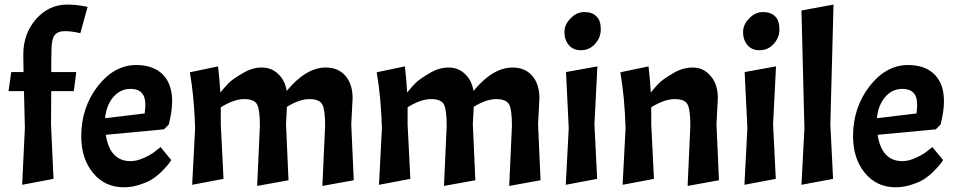

<svg xmlns="http://www.w3.org/2000/svg" viewBox="-20 -794 4105 825"><path d="M325.2 -651.4Q288.1 -660.2 257.8 -660.2Q227.5 -660.2 213.9 -641.6Q201.2 -624 201.2 -579.1Q200.2 -546.9 200.2 -484.4Q226.6 -484.4 307.6 -484.4Q305.7 -463.9 296.9 -402.3Q272.5 -402.3 200.2 -402.3Q200.2 -366.2 199.2 -259.8Q202.1 -201.2 210 -25.4Q175.8 -18.6 75.2 0Q78.1 -60.5 86.9 -243.2Q85.9 -283.2 83 -402.3Q66.4 -402.3 16.6 -402.3Q19.5 -422.9 28.3 -484.4Q41 -484.4 81.1 -484.4Q81.1 -502.9 80.1 -559.6Q80.1 -649.4 134.8 -711.9Q190.4 -774.4 268.6 -774.4Q310.5 -774.4 356.4 -764.6Q345.7 -726.6 325.2 -651.4Z M541 -101.6Q569.3 -101.6 601.6 -117.2Q633.8 -131.8 651.4 -147.5Q658.2 -152.3 669.9 -162.1Q681.6 -148.4 715.8 -106.4Q706.1 -88.9 684.6 -67.4Q664.1 -44.9 641.6 -29.3Q621.1 -13.7 585 -2Q549.8 10.7 511.7 10.7Q430.7 10.7 379.9 -50.8Q329.1 -112.3 329.1 -209Q329.1 -331.1 399.4 -422.9Q470.7 -514.6 565.4 -514.6Q638.7 -514.6 679.7 -473.6Q719.7 -432.6 719.7 -359.4Q719.7 -315.4 705.1 -258.8Q698.2 -252 684.6 -238.3Q622.1 -232.4 434.6 -214.8Q452.1 -101.6 541 -101.6ZM541 -412.1Q497.1 -412.1 466.8 -377Q436.5 -340.8 431.6 -286.1Q488.3 -293 601.6 -306.6Q604.5 -330.1 604.5 -344.7Q604.5 -412.1 541 -412.1Z M1085 -344.7Q1073.2 -368.2 1029.3 -368.2Q985.4 -368.2 928.7 -333Q928.7 -308.6 928.7 -259.8Q931.6 -201.2 940.4 -25.4Q906.2 -18.6 805.7 0Q808.6 -60.5 818.4 -243.2Q814.5 -377 795.9 -483.4Q835.9 -491.2 917 -508.8Q923.8 -451.2 926.8 -396.5Q942.4 -416 960.9 -435.5Q980.5 -455.1 1021.5 -478.5Q1062.5 -503.9 1104.5 -503.9Q1146.5 -503.9 1174.8 -476.6Q1204.1 -450.2 1211.9 -403.3Q1294.9 -503.9 1379.9 -503.9Q1432.6 -503.9 1463.9 -468.8Q1495.1 -432.6 1495.1 -372.1Q1493.2 -335 1489.3 -259.8Q1492.2 -200.2 1500 -19.5Q1465.8 -13.7 1365.2 4.9Q1368.2 -59.6 1377 -252.9Q1377 -322.3 1365.2 -344.7Q1352.5 -368.2 1309.6 -368.2Q1266.6 -368.2 1212.9 -335Q1211.9 -309.6 1209 -259.8Q1211.9 -200.2 1219.7 -19.5Q1186.5 -13.7 1085 4.9Q1087.9 -59.6 1096.7 -252.9Q1096.7 -322.3 1085 -344.7Z M1887.7 -344.7Q1876 -368.2 1832 -368.2Q1788.1 -368.2 1731.4 -333Q1731.4 -308.6 1731.4 -259.8Q1734.4 -201.2 1743.2 -25.4Q1709 -18.6 1608.4 0Q1611.3 -60.5 1621.1 -243.2Q1617.2 -377 1598.6 -483.4Q1638.7 -491.2 1719.7 -508.8Q1726.6 -451.2 1729.5 -396.5Q1745.1 -416 1763.7 -435.5Q1783.2 -455.1 1824.2 -478.5Q1865.2 -503.9 1907.2 -503.9Q1949.2 -503.9 1977.5 -476.6Q2006.8 -450.2 2014.6 -403.3Q2097.7 -503.9 2182.6 -503.9Q2235.4 -503.9 2266.6 -468.8Q2297.9 -432.6 2297.9 -372.1Q2295.9 -335 2292 -259.8Q2294.9 -200.2 2302.7 -19.5Q2268.6 -13.7 2168 4.9Q2170.9 -59.6 2179.7 -252.9Q2179.7 -322.3 2168 -344.7Q2155.3 -368.2 2112.3 -368.2Q2069.3 -368.2 2015.6 -335Q2014.6 -309.6 2011.7 -259.8Q2014.6 -200.2 2022.5 -19.5Q1989.3 -13.7 1887.7 4.9Q1890.6 -59.6 1899.4 -252.9Q1899.4 -322.3 1887.7 -344.7Z M2546.9 -508.8Q2543.9 -446.3 2534.2 -259.8Q2537.1 -201.2 2545.9 -25.4Q2511.7 -18.6 2411.1 0Q2414.1 -60.5 2423.8 -243.2Q2420.9 -303.7 2412.1 -484.4Q2446.3 -490.2 2546.9 -508.8ZM2431.6 -714.8Q2457 -742.2 2491.2 -742.2Q2525.4 -742.2 2543.9 -722.7Q2561.5 -705.1 2561.5 -668Q2561.5 -630.9 2535.2 -603.5Q2510.7 -578.1 2476.6 -578.1Q2443.4 -578.1 2424.8 -599.6Q2405.3 -622.1 2405.3 -655.3Q2405.3 -689.5 2431.6 -714.8Z M2934.6 -344.7Q2922.9 -368.2 2878.9 -368.2Q2835 -368.2 2778.3 -333Q2778.3 -308.6 2778.3 -259.8Q2781.2 -201.2 2790 -25.4Q2755.9 -18.6 2655.3 0Q2658.2 -60.5 2668 -243.2Q2664.1 -377 2645.5 -483.4Q2685.5 -491.2 2766.6 -508.8Q2773.4 -451.2 2776.4 -396.5Q2792 -416 2810.5 -435.5Q2830.1 -455.1 2871.1 -478.5Q2912.1 -503.9 2957 -503.9Q3002.9 -503.9 3033.2 -467.8Q3064.5 -432.6 3064.5 -372.1Q3062.5 -335 3058.6 -259.8Q3061.5 -200.2 3069.3 -19.5Q3036.1 -13.7 2934.6 4.9Q2937.5 -59.6 2946.3 -252.9Q2946.3 -322.3 2934.6 -344.7Z M3314.5 -508.8Q3311.5 -446.3 3301.8 -259.8Q3304.7 -201.2 3313.5 -25.4Q3279.3 -18.6 3178.7 0Q3181.6 -60.5 3191.4 -243.2Q3188.5 -303.7 3179.7 -484.4Q3213.9 -490.2 3314.5 -508.8ZM3199.2 -714.8Q3224.6 -742.2 3258.8 -742.2Q3293 -742.2 3311.5 -722.7Q3329.1 -705.1 3329.1 -668Q3329.1 -630.9 3302.7 -603.5Q3278.3 -578.1 3244.1 -578.1Q3210.9 -578.1 3192.4 -599.6Q3172.9 -622.1 3172.9 -655.3Q3172.9 -689.5 3199.2 -714.8Z M3561.5 -774.4Q3557.6 -645.5 3547.9 -259.8Q3550.8 -201.2 3559.6 -25.4Q3525.4 -18.6 3423.8 0Q3426.8 -60.5 3436.5 -243.2Q3433.6 -369.1 3423.8 -749Q3458 -754.9 3561.5 -774.4Z M3857.4 -101.6Q3885.7 -101.6 3918 -117.2Q3950.2 -131.8 3967.8 -147.5Q3974.6 -152.3 3986.3 -162.1Q3998 -148.4 4032.2 -106.4Q4022.5 -88.9 4001 -67.4Q3980.5 -44.9 3958 -29.3Q3937.5 -13.7 3901.4 -2Q3866.2 10.7 3828.1 10.7Q3747.1 10.7 3696.3 -50.8Q3645.5 -112.3 3645.5 -209Q3645.5 -331.1 3715.8 -422.9Q3787.1 -514.6 3881.8 -514.6Q3955.1 -514.6 3996.1 -473.6Q4036.1 -432.6 4036.1 -359.4Q4036.1 -315.4 4021.5 -258.8Q4014.6 -252 4001 -238.3Q3938.5 -232.4 3751 -214.8Q3768.6 -101.6 3857.4 -101.6ZM3857.4 -412.1Q3813.5 -412.1 3783.2 -377Q3752.9 -340.8 3748 -286.1Q3804.7 -293 3918 -306.6Q3920.9 -330.1 3920.9 -344.7Q3920.9 -412.1 3857.4 -412.1Z"/></svg>

Font: Acme Polish
Style: Regular
Weight: 400
Designer: Juan Pablo del Peral
Version: Version 1.002